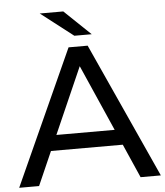

<svg xmlns="http://www.w3.org/2000/svg" viewBox="-60 -939 852 991"><g transform="rotate(-5 366.0 -443.5)"><path d="M551 -175H179L102 0H-1L316 -700H415L733 0H628ZM516 -255 365 -598 214 -255ZM183 -887H305L441 -757H351Z"/></g></svg>

Font: APTA Sans Medium
Style: Bold
Weight: 500
Version: Version 7.200